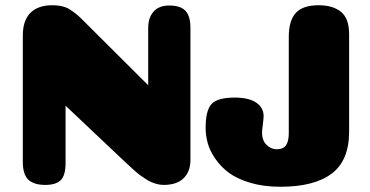

<svg xmlns="http://www.w3.org/2000/svg" viewBox="-20 -705 1411 732"><path d="M706 -95Q706 -51 680 -25.5Q654 0 604 0Q592 0 580 -3Q568 -6 557.5 -10.5Q547 -15 534 -23.5Q521 -32 511.5 -39Q502 -46 488 -59Q474 -72 464.5 -80.5Q455 -89 439 -104.5Q423 -120 413 -129L230 -302V-85Q230 -36 211.5 -18Q193 0 153 0Q109 0 88 -20Q67 -40 67 -87V-570Q67 -627 96 -656Q125 -685 179 -685Q194 -685 206.5 -683Q219 -681 229 -677.5Q239 -674 249.5 -667Q260 -660 269.5 -652.5Q279 -645 292 -632L545 -380V-598Q545 -627 555.5 -646.5Q566 -666 583.5 -675Q601 -684 625 -684Q653 -684 671 -675.5Q689 -667 697.5 -648Q706 -629 706 -599ZM979 -199Q979 -170 996 -153Q1013 -136 1034 -136Q1050 -136 1060 -141.5Q1070 -147 1075.5 -161Q1081 -175 1081 -199V-565Q1081 -626 1107.5 -655.5Q1134 -685 1195 -685Q1249 -685 1280 -660Q1311 -635 1311 -574V-203Q1311 -93 1244.5 -43Q1178 7 1049 7Q985 7 934.5 -8Q884 -23 853 -46Q822 -69 801 -99.5Q780 -130 772 -159Q764 -188 764 -217Q764 -284 786.5 -308.5Q809 -333 875 -333Q928 -333 956.5 -314Q985 -295 985 -262Q985 -252 982 -230Q979 -208 979 -199Z"/></svg>

Font: Coiny
Style: Regular
Weight: 400
Version: Version 001.001